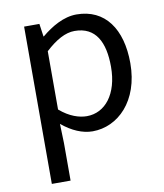

<svg xmlns="http://www.w3.org/2000/svg" viewBox="-87 -628 793 928"><g transform="rotate(-10 310.0 -164.0)"><path d="M92 229H184V45L181 -50C230 -9 282 13 331 13C455 13 567 -94 567 -280C567 -448 491 -557 351 -557C288 -557 227 -521 178 -480H176L167 -543H92ZM316 -64C280 -64 232 -78 184 -120V-406C236 -454 283 -480 328 -480C432 -480 472 -400 472 -279C472 -145 406 -64 316 -64Z"/></g></svg>

Font: Noto Sans HK
Style: Regular
Weight: 400
Designer: Ryoko NISHIZUKA 西塚涼子 (kana, bopomofo & ideographs); Paul D. Hunt (Latin, Greek & Cyrillic); Sandoll Communications 산돌커뮤니
Foundry: Adobe
Version: Version 2.004;hotconv 1.0.118;makeotfexe 2.5.65603